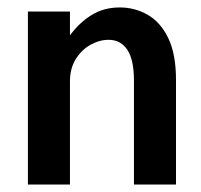

<svg xmlns="http://www.w3.org/2000/svg" viewBox="-20 -496 540 516"><path d="M55 0V-465H168V-401Q193 -435 226 -455.5Q259 -476 302 -476Q342 -476 376.5 -456.5Q411 -437 432 -394Q453 -351 453 -281V0H340V-279Q340 -336 322 -362.5Q304 -389 272 -389Q247 -389 223 -375.5Q199 -362 183.5 -337Q168 -312 168 -277V0Z"/></svg>

Font: Ligconsolata
Style: Bold
Weight: 700
Monospace: yes
Designer: Raph Levien, Cyreal, Brenton Simpson
Foundry: Raph Levien, Cyreal, Google
Version: Version 3.001; ttfautohint (v1.8.2.53-6de2)